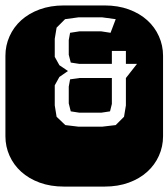

<svg xmlns="http://www.w3.org/2000/svg" viewBox="-22 -689 622 709"><path d="M364.3 -668.9Q413.6 -668.9 453.6 -654.3Q493.7 -639.6 521.7 -614.3Q549.8 -588.9 564.9 -554.9Q580.1 -521 580.1 -482.9V-186Q580.1 -147.9 564.9 -114Q549.8 -80.1 521.7 -54.7Q493.7 -29.3 453.6 -14.6Q413.6 0 364.3 0H213.9Q164.6 0 124.5 -14.6Q84.5 -29.3 56.4 -54.7Q28.3 -80.1 13.2 -114Q-2 -147.9 -2 -186V-482.9Q-2 -521 13.2 -554.9Q28.3 -588.9 56.4 -614.3Q84.5 -639.6 124.5 -654.3Q164.6 -668.9 213.9 -668.9ZM391.1 -501V-453.1H271L239.3 -458L231.9 -486.8V-541L236.8 -567.9L271 -573.2H352.1L386.2 -567.9L405.3 -618.2L355 -625H268.1L218.3 -618.2L187 -586.9L180.2 -545.9V-479L197.3 -448.2L229 -426.8L197.3 -404.8L180.2 -374V-299.8L187 -257.8L219.2 -227.1L268.1 -221.2H355L405.3 -227.1L436 -257.8L442.9 -299.8V-400.9L483.9 -453.1H442.9V-501ZM391.1 -305.2 384.3 -277.8 352.1 -272.9H271L239.3 -277.8L231.9 -307.1V-369.1L236.8 -396L271 -400.9H391.1Z"/></svg>

Font: Monofett
Style: Regular
Weight: 400
Designer: vernon adams
Foundry: vernon adams
Version: Version 1.000